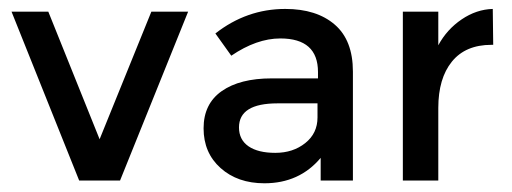

<svg xmlns="http://www.w3.org/2000/svg" viewBox="-20 -410 1163 436"><path d="M159.8 0 6.2 -383.5H89.7L206.2 -93.8L323.7 -383.5H407.2L252.6 0Z M781.4 0H708.2V-51.5Q659.8 6.2 580.4 6.2Q519.6 6.2 480.9 -28.4Q442.3 -62.9 442.3 -118.6Q442.3 -174.2 483.5 -203.1Q524.7 -232 596.9 -232H702.1V-246.4Q702.1 -322.7 616.5 -322.7Q562.9 -322.7 505.2 -283.5L469.1 -334Q540.2 -389.7 627.8 -389.7Q699 -389.7 740.2 -354.1Q781.4 -318.6 781.4 -247.4ZM701 -175.3H610.3Q522.7 -175.3 522.7 -120.6Q522.7 -92.8 544.3 -77.8Q566 -62.9 605.2 -62.9Q645.4 -62.9 673.2 -85.1Q701 -107.2 701 -143.3Z M975.3 -164.9V0H894.8V-383.5H975.3V-307.2Q994.8 -343.3 1028.4 -366Q1061.9 -388.7 1099 -389.7L1100 -308.2H1095.9Q1037.1 -308.2 1006.2 -270.1Q975.3 -232 975.3 -164.9Z"/></svg>

Font: NATS
Style: Regular
Weight: 400
Designer: Purushoth Kumar Guthula
Foundry: Silicon Andhra, USA.
Version: Version 1.0.4; ttfautohint (v1.2.25-373a) -l 7 -r 28 -G 50 -